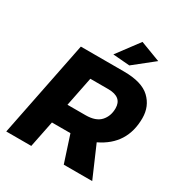

<svg xmlns="http://www.w3.org/2000/svg" viewBox="-209 -1066 1141 1213"><g transform="rotate(30 361.5 -460.0)"><path d="M478.5 -750 356.5 -760 476.5 -920.5 623 -865ZM641 0H433.5L370.5 -193.5H235.5L196.5 0H14L154 -700H468.5Q599 -700 658 -644.5Q717 -589 717 -502.5Q717 -309.5 543 -226.5ZM396.5 -339.5Q470.5 -339.5 504.8 -377Q539 -414.5 539 -471.5Q539 -553 440.5 -554H307.5L264.5 -339.5Z"/></g></svg>

Font: Argentum Sans
Style: Bold Italic
Weight: 700
Italic angle: -11°
Designer: Julieta Ulanovsky (font), Cristiano Sobral (main changes and remaster)
Foundry: Julieta Ulanovsky (font), Cristiano Sobral (main changes and remaster)
Version: Version 2.007;June 15, 2022;FontCreator 14.0.0.2814 64-bit; 